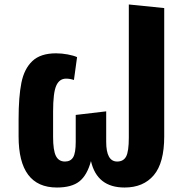

<svg xmlns="http://www.w3.org/2000/svg" viewBox="-20 -820 825 857"><path d="M713 -784V-211Q713 -93 666.5 -38Q620 17 536 17Q413 17 386 -101Q369 -38 334.5 -10.5Q300 17 234 17Q63 17 63 -211V-287Q63 -388 75.5 -450.5Q88 -513 124.5 -547.5Q161 -582 230 -582Q256 -582 282.5 -577Q309 -572 324 -565L310 -463Q292 -469 275 -469Q245 -469 231 -437.5Q217 -406 217 -322V-209Q217 -149 229.5 -124Q242 -99 270 -99Q295 -99 306.5 -118Q318 -137 318 -187V-307L454 -323V-187Q454 -99 503 -99Q531 -99 543 -121.5Q555 -144 555 -206V-800Z"/></svg>

Font: FiraGOUPP
Style: Bold
Weight: 700
Designer: bBox Type
Foundry: bBox Type GmbH
Version: Version 1.001